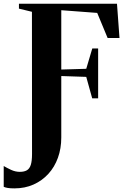

<svg xmlns="http://www.w3.org/2000/svg" viewBox="-83 -763 683 1034"><path d="M-5.5 251.5Q-28.5 251.5 -42.5 249Q-56.5 246.5 -63 243V131Q-46.5 141 -23.2 151.8Q0 162.5 23.5 162.5Q47 162.5 61.5 154.2Q76 146 82.8 125Q89.5 104 89.5 66L89 -699.5L19 -716.5V-743H547L560.5 -558.5H496.5L440.5 -693.5L247 -708V-388.5L381.5 -392.5L414 -502H445.5V-233.5H413.5L381.5 -349L247 -353.5V-22.5Q247 36.5 229 86.5Q211 136.5 177.5 173.2Q144 210 97.5 230.8Q51 251.5 -5.5 251.5Z"/></svg>

Font: Merriweather 120pt
Style: Bold
Weight: 700
Designer: Eben Sorkin
Foundry: Eben Sorkin
Version: Version 2.100